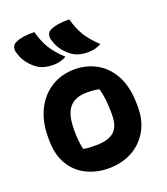

<svg xmlns="http://www.w3.org/2000/svg" viewBox="-149 -917 898 1033"><g transform="rotate(-20 300.0 -401.0)"><path d="M169 -814Q185 -755 210 -715Q235 -675 281 -632Q247 -613 205 -613Q153 -613 119 -635Q93 -652 71 -680Q49 -708 39 -747Q35 -762 39.5 -775.5Q44 -789 58 -796Q77 -806 106 -810.5Q135 -815 169 -814ZM369 -814Q385 -755 410 -715Q435 -675 481 -632Q447 -613 405 -613Q353 -613 319 -635Q293 -652 271 -680Q249 -708 239 -747Q235 -762 239.5 -775.5Q244 -789 258 -796Q277 -806 306 -810.5Q335 -815 369 -814ZM304 -552Q371 -552 428 -520.5Q485 -489 520 -423.5Q555 -358 555 -256V-242Q555 -167 522 -109.5Q489 -52 430.5 -20Q372 12 295 12Q228 12 171 -15.5Q114 -43 79.5 -99.5Q45 -156 45 -244V-258Q45 -346 77.5 -412Q110 -478 168.5 -515Q227 -552 304 -552ZM323 -412Q256 -412 223 -373.5Q190 -335 190 -246V-239Q190 -208 193 -182Q196 -156 201 -134Q216 -130 232 -129Q248 -128 272 -128Q343 -128 376.5 -157Q410 -186 410 -254V-261Q410 -344 394 -404Q371 -412 323 -412Z"/></g></svg>

Font: Recursive Sn Csl St XBd
Style: Regular
Weight: 800
Version: Version 1.085;hotconv 1.1.0;makeotfexe 2.6.0; ttfautohint (v